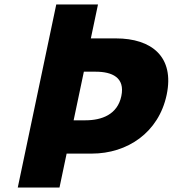

<svg xmlns="http://www.w3.org/2000/svg" viewBox="-20 -845 778 865"><path d="M421.5 -825H233.5L60 0H248L280.2 -153H393.2C554.2 -153 695.1 -248 730.9 -418C766.9 -589 663.3 -672 502.3 -672H389.3ZM311.7 -303 357.8 -522H410.8C484.8 -522 544.3 -496 526.6 -412C509.2 -329 438.7 -303 364.7 -303Z"/></svg>

Font: Hussar
Style: BdOblTwo
Weight: 700
Foundry: Cannot Into Space Fonts
Version: Version 2.00